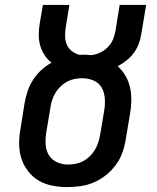

<svg xmlns="http://www.w3.org/2000/svg" viewBox="-20 -755 640 783"><path d="M254 8Q223 8 192.5 2Q162 -4 137 -19Q112 -34 94 -57.5Q76 -81 67 -109.5Q58 -138 58 -169.5Q58 -201 64 -232L80 -333Q84 -357 92 -381.5Q100 -406 114 -428Q128 -450 147.5 -468.5Q167 -487 190 -499Q174 -512 162 -530Q150 -548 144 -569Q138 -590 138 -613Q138 -636 142 -659L155 -735H263L248 -643Q245 -625 245.5 -606.5Q246 -588 253 -572Q260 -556 274.5 -545.5Q289 -535 306 -531Q310 -531 313 -531.5Q316 -532 320 -532Q328 -532 335.5 -531.5Q343 -531 351 -530Q370 -532 387.5 -540Q405 -548 419 -562Q433 -576 440.5 -593.5Q448 -611 451 -630L468 -735H576L556 -615Q553 -595 545.5 -575.5Q538 -556 525.5 -539Q513 -522 496 -508.5Q479 -495 460 -485Q479 -468 492 -445.5Q505 -423 510.5 -397.5Q516 -372 515.5 -344Q515 -316 510 -289L493 -188Q489 -161 479.5 -134Q470 -107 453 -83.5Q436 -60 413 -41.5Q390 -23 363.5 -11.5Q337 0 309 4Q281 8 254 8ZM256 -84Q272 -84 288 -87Q304 -90 318.5 -97.5Q333 -105 345.5 -117Q358 -129 366.5 -143Q375 -157 380 -172Q385 -187 388 -203L405 -304Q409 -328 407.5 -352.5Q406 -377 395 -397Q384 -417 362 -426.5Q340 -436 315 -436Q300 -436 284.5 -433Q269 -430 254.5 -422.5Q240 -415 227.5 -403Q215 -391 206.5 -377Q198 -363 193 -348Q188 -333 186 -318L169 -217Q165 -193 166 -168.5Q167 -144 178 -124.5Q189 -105 210.5 -94.5Q232 -84 256 -84Q256 -84 256 -84Q256 -84 256 -84Z"/></svg>

Font: Iosevka Curly Slab SmBdEx
Style: Italic
Weight: 600
Width: 7
Italic angle: -9°
Monospace: yes
Designer: Belleve Invis
Foundry: Belleve Invis
Version: Version 11.1.0; ttfautohint (v1.8.3)